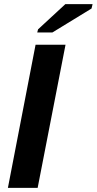

<svg xmlns="http://www.w3.org/2000/svg" viewBox="-20 -903 465 923"><path d="M18 0 151 -688H295L161 0ZM159 -747 163 -762 294 -883H425L420 -862L232 -747Z"/></svg>

Font: Libra Sans Modern
Style: Bold Italic
Weight: 700
Italic angle: -12°
Foundry: Stefan Peev, Context Ltd
Version: Version 1.000